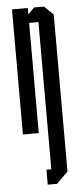

<svg xmlns="http://www.w3.org/2000/svg" viewBox="-54 -568 345 821"><g transform="rotate(-5 118.0 -157.0)"><path d="M117 223V159H138V-473H98V0H30V-537H98V-510L125 -537H168L206 -499V174L157 223Z"/></g></svg>

Font: Commune Nuit Debout
Style: Regular
Weight: 400
Designer: Sébastien Marchal
Foundry: Sébastien Marchal
Version: Version 1.003;PS 1.3;hotconv 1.0.88;makeotf.lib2.5.647800